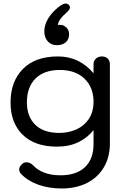

<svg xmlns="http://www.w3.org/2000/svg" viewBox="-20 -821 703 1092"><path d="M99 167Q89 156 89 143Q89 126 108 110Q117 102 131 102Q152 102 171 122Q195 147 233.5 161.5Q272 176 324 176Q415 176 464 129Q513 82 512 -5V-81Q478 -38 426 -12.5Q374 13 304 13Q178 13 109 -54.5Q40 -122 40 -238Q40 -357 110 -428.5Q180 -500 310 -500Q372 -500 423 -475Q474 -450 512 -404V-455Q512 -475 525.5 -487.5Q539 -500 559 -500Q580 -500 592.5 -488Q605 -476 605 -455V-5Q605 72 571 130Q537 188 475 219.5Q413 251 331 251Q257 251 196.5 229Q136 207 99 167ZM512 -243Q512 -323 461 -373Q410 -423 320 -423Q231 -423 182 -374.5Q133 -326 133 -238Q133 -158 180.5 -111.5Q228 -65 317 -65Q370 -65 414.5 -85Q459 -105 485.5 -145Q512 -185 512 -243ZM232 -643Q232 -679 253.5 -715Q275 -751 313 -781Q338 -801 354 -801Q364 -801 373 -792Q378 -785 378 -779Q378 -767 360 -751Q313 -711 309 -679Q313 -680 320 -680Q342 -680 357.5 -664.5Q373 -649 373 -626Q373 -597 354 -580.5Q335 -564 303 -564Q271 -564 251.5 -586Q232 -608 232 -643Z"/></svg>

Font: Kodchasan Medium
Style: Regular
Weight: 500
Designer: Katatrad Aksorn Co.,Ltd.
Foundry: Cadson Demak Co.,Ltd.
Version: Version 1.000; ttfautohint (v1.6)